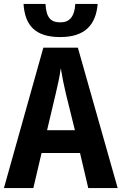

<svg xmlns="http://www.w3.org/2000/svg" viewBox="-20 -959 624 979"><path d="M478 -939H364C360 -872 333 -845 288 -845C238 -845 216 -869 212 -939H100C107 -830 159 -770 287 -770C413 -770 469 -832 478 -939ZM430 0H580L377 -716H201L0 0H150L192 -179H388ZM362 -295H220L264 -481C274 -522 284 -568 290 -611C297 -569 306 -522 316 -481Z"/></svg>

Font: Noto Sans Display SemiCondensed
Style: Bold
Weight: 700
Width: 4
Designer: Monotype Design Team
Foundry: Monotype Imaging Inc.
Version: Version 1.900